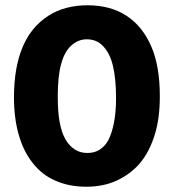

<svg xmlns="http://www.w3.org/2000/svg" viewBox="-20 -694 659 728"><path d="M307 14Q242 14 190 -9Q139 -31 104 -76Q69 -120 51 -183Q33 -246 33 -325Q33 -438 66 -516Q98 -592 163 -634Q225 -674 312 -674Q399 -674 460 -634Q521 -594 554 -517Q586 -443 586 -329Q586 -245 567 -184Q547 -119 512 -77Q477 -35 424 -10Q373 14 307 14ZM311 -114Q338 -114 357 -126Q378 -139 391 -163Q404 -188 412 -228Q420 -270 420 -322Q420 -396 408 -445Q397 -492 370 -520Q346 -545 309 -545Q277 -545 251 -522Q225 -499 212 -452Q199 -406 199 -328Q199 -270 206 -232Q214 -190 228 -166Q243 -140 264 -127Q284 -114 311 -114Z"/></svg>

Font: Bricolage Grotesque 36pt ExtraBold
Style: Regular
Weight: 800
Designer: Mathieu Triay
Foundry: Atelier Triay
Version: Version 1.000;gftools[0.9.30]